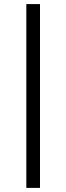

<svg xmlns="http://www.w3.org/2000/svg" viewBox="-20 -770 325 940"><path d="M108.9 -750H175.8V149.9H108.9Z"/></svg>

Font: Oakes Grotesk
Style: Medium
Weight: 500
Designer: Samuel Oakes
Foundry: Samuel Oakes
Version: Version 1.0 | wf-rip DC20170320